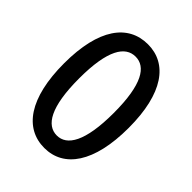

<svg xmlns="http://www.w3.org/2000/svg" viewBox="-215 -868 1000 1000"><g transform="rotate(45 285.0 -368.0)"><path d="M286 14C429 14 523 -115 523 -371C523 -625 429 -750 286 -750C141 -750 47 -626 47 -371C47 -115 141 14 286 14ZM286 -78C211 -78 158 -159 158 -371C158 -582 211 -659 286 -659C360 -659 413 -582 413 -371C413 -159 360 -78 286 -78Z"/></g></svg>

Font: Noto Sans CJK HK Medium
Style: Regular
Weight: 500
Designer: Ryoko NISHIZUKA 西塚涼子 (kana, bopomofo & ideographs); Paul D. Hunt (Latin, Greek & Cyrillic); Sandoll Communications 산돌커뮤니
Foundry: Adobe
Version: Version 2.004;hotconv 1.0.118;makeotfexe 2.5.65603